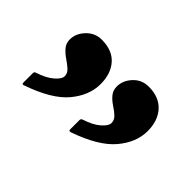

<svg xmlns="http://www.w3.org/2000/svg" viewBox="-53 -807 589 589"><g transform="rotate(45 242.0 -512.5)"><path d="M266 -379Q258 -376 258 -384V-424Q258 -430 264 -432Q298 -443 316 -459Q334 -475 334 -487Q334 -500 324 -509.5Q314 -519 300 -528Q286 -537 276 -549Q266 -561 266 -578Q266 -604 286 -625.5Q306 -647 336 -647Q381 -647 405.5 -620Q430 -593 430 -548Q430 -499 392.5 -454.5Q355 -410 266 -379ZM62 -379Q55 -376 55 -384V-424Q55 -431 60 -432Q94 -443 112.5 -459Q131 -475 131 -487Q131 -500 120.5 -509.5Q110 -519 96.5 -528Q83 -537 72.5 -549Q62 -561 62 -578Q62 -604 82.5 -625.5Q103 -647 132 -647Q178 -647 202 -620Q226 -593 226 -548Q226 -499 189 -454.5Q152 -410 62 -379Z"/></g></svg>

Font: Noto Rashi Hebrew ExtraBold
Style: Regular
Weight: 800
Version: Version 1.006